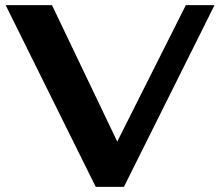

<svg xmlns="http://www.w3.org/2000/svg" viewBox="-20 -720 860 750"><path d="M2 -700H183L438 -167L706 -700H818L464 10H354Z"/></svg>

Font: Fahkwang
Style: Bold
Weight: 700
Designer: Suppakit Chalermlarp | Katatrad Co.,Ltd.
Foundry: Cadson Demak Co.,Ltd.
Version: Version 1.000; ttfautohint (v1.6)